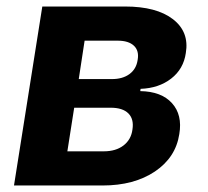

<svg xmlns="http://www.w3.org/2000/svg" viewBox="-20 -570 640 590"><path d="M23 0 110 -550H364Q461 -550 511.5 -511Q562 -472 551 -407Q544 -358 506 -328.5Q468 -299 412 -297L411 -290Q476 -289 508.5 -253Q541 -217 531 -158Q520 -86 456 -43Q392 0 295 0ZM222 -327H324Q357 -327 378 -342.5Q399 -358 403 -386Q408 -414 391.5 -429.5Q375 -445 342 -445H240ZM187 -105H299Q336 -105 359.5 -123Q383 -141 387 -172Q392 -204 374.5 -221.5Q357 -239 320 -239H208Z"/></svg>

Font: JetBrains Mono ExtraBold
Style: Italic
Weight: 800
Italic angle: -9°
Monospace: yes
Designer: Philipp Nurullin, Konstantin Bulenkov
Foundry: JetBrains
Version: Version 2.305; ttfautohint (v1.8.4.7-5d5b)